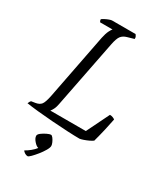

<svg xmlns="http://www.w3.org/2000/svg" viewBox="-236 -799 984 1139"><g transform="rotate(30 256.0 -230.0)"><path d="M365 0Q332 0 282.5 -2.5Q233 -5 177.5 -9Q122 -13 73 -18Q24 -23 -7 -28Q-1 -44 6 -49L32 -53Q58 -57 70.5 -72Q83 -87 93 -137L180 -584Q187 -617 196.5 -636Q206 -655 211 -659H126Q120 -667 120 -677Q126 -682 138.5 -688.5Q151 -695 163.5 -699.5Q176 -704 182 -704H343Q346 -700 350 -693.5Q354 -687 353 -676L308 -663Q283 -656 270 -639.5Q257 -623 248 -577L158 -119Q154 -96 146.5 -81Q139 -66 132 -58H375L451 -213Q462 -213 472 -209Q482 -205 486 -201Q479 -165 469.5 -123.5Q460 -82 447 -34Q438 -27 422 -19.5Q406 -12 390 -6.5Q374 -1 365 0ZM150 244Q140 244 130 237.5Q120 231 116 224Q133 215 151.5 200Q170 185 181 170Q167 167 150.5 148Q134 129 134 113Q134 103 148.5 92Q163 81 181 72.5Q199 64 207 64Q214 64 222 74.5Q230 85 236 98.5Q242 112 242 121Q242 133 230 153.5Q218 174 201.5 194.5Q185 215 170.5 229.5Q156 244 150 244Z"/></g></svg>

Font: Texturina Thin
Style: Italic
Weight: 100
Italic angle: -11°
Designer: Guillermo Torres Carreño
Foundry: Omnibus-Type
Version: Version 1.002; ttfautohint (v1.8.3)